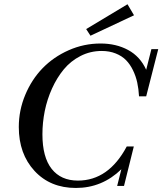

<svg xmlns="http://www.w3.org/2000/svg" viewBox="-20 -885 776 917"><path d="M412.1 -714.4 391.6 -746.1 588.9 -864.7 620.1 -812ZM342.3 12.7Q220.2 12.7 145 -68.6Q69.8 -149.9 69.8 -278.3Q69.8 -358.4 100.6 -431.9Q131.3 -505.4 183.3 -559.1Q235.4 -612.8 307.9 -645Q380.4 -677.2 460.4 -677.2Q534.7 -677.2 592 -646.2Q649.4 -615.2 678.2 -551.8L703.1 -650.4H735.8L678.2 -424.8H644Q642.1 -460 635.5 -490.5Q628.9 -521 615.2 -549.3Q601.6 -577.6 582 -597.7Q562.5 -617.7 532.7 -629.6Q502.9 -641.6 465.8 -641.6Q411.6 -641.6 364.7 -617.7Q317.9 -593.8 284.9 -554Q252 -514.2 228.5 -462.4Q205.1 -410.6 193.8 -355Q182.6 -299.3 182.6 -243.7Q182.6 -134.3 226.8 -78.4Q271 -22.5 352.1 -22.5Q498.5 -22.5 585.4 -185.5H619.1L572.3 2.9H539.6L559.6 -76.7Q467.8 12.7 342.3 12.7Z"/></svg>

Font: Elstob 10pt Medium
Style: Italic
Weight: 500
Italic angle: -20°
Designer: Peter S. Baker
Version: Version 1.015